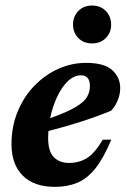

<svg xmlns="http://www.w3.org/2000/svg" viewBox="-20 -678 470 710"><path d="M391.5 -161.5Q363 -93 332.5 -55Q302 -17 265.5 -2Q229 13 183 13Q106 13 64.2 -28.5Q22.5 -70 22.5 -144.5Q22.5 -210 45.2 -265.2Q68 -320.5 107 -360.8Q146 -401 195.2 -423.2Q244.5 -445.5 298 -445.5Q366 -445.5 395.2 -418.5Q424.5 -391.5 424.5 -352.5Q424.5 -329 415.2 -306.8Q406 -284.5 391 -268.5Q340 -247.5 280 -228.2Q220 -209 159 -193.5Q158 -180.5 158 -168Q158 -118 179 -96.8Q200 -75.5 235 -75.5Q273 -75.5 302 -93.8Q331 -112 360 -161.5ZM279 -399.5Q253 -399.5 230.2 -377.2Q207.5 -355 190.8 -319Q174 -283 165.5 -241Q226 -262.5 257.8 -281Q289.5 -299.5 301 -318.2Q312.5 -337 312.5 -360Q312.5 -399.5 279 -399.5ZM320.5 -517.5Q289 -517.5 269.5 -537.5Q250 -557.5 250 -587Q250 -617 269.5 -637.2Q289 -657.5 320.5 -657.5Q352 -657.5 371.5 -637.2Q391 -617 391 -587Q391 -557.5 371.5 -537.5Q352 -517.5 320.5 -517.5Z"/></svg>

Font: Newsreader Text
Style: Bold Italic
Weight: 700
Italic angle: -17°
Designer: Hugues Gentile
Foundry: Production Type
Version: Version 1.001